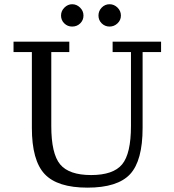

<svg xmlns="http://www.w3.org/2000/svg" viewBox="-20 -861 811 894"><path d="M128.4 -618.7H43V-667H302.7V-618.7H218.8V-274.4Q218.8 -145.5 260 -95.7Q301.3 -45.9 404.3 -45.9Q507.3 -45.9 548.6 -95.7Q589.8 -145.5 589.8 -274.4V-618.7H504.4V-667H730V-618.7H644V-265.6Q644 -112.8 585.7 -50Q527.3 12.7 387.2 12.7Q247.1 12.7 187.7 -50.8Q128.4 -114.3 128.4 -265.6ZM315.9 -841.3Q336.9 -841.3 352.8 -825.7Q368.7 -810.1 368.7 -788.6Q368.7 -767.1 353.5 -752.2Q338.4 -737.3 315.9 -737.3Q294.4 -737.3 279.3 -752.2Q264.2 -767.1 264.2 -788.6Q264.2 -810.1 280 -825.7Q295.9 -841.3 315.9 -841.3ZM490.2 -841.3Q511.2 -841.3 527.1 -825.7Q543 -810.1 543 -788.6Q543 -767.1 527.1 -752.2Q511.2 -737.3 490.2 -737.3Q468.8 -737.3 453.6 -752.2Q438.5 -767.1 438.5 -788.6Q438.5 -810.1 453.6 -825.7Q468.8 -841.3 490.2 -841.3Z"/></svg>

Font: KhunPaOh
Style: Regular
Weight: 400
Designer: Khon Soe Zaw Thu
Version: Version 1.00 July 11, 2016, initial release